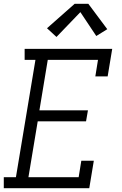

<svg xmlns="http://www.w3.org/2000/svg" viewBox="-25 -993 645 1013"><path d="M-5 0V-58H59L162 -677H105V-735H567L543 -590H478L492 -677H227L183 -411H439L429 -353H174L125 -58H390L404 -145H470L446 0ZM273 -798 223 -844 369 -973H441L541 -839L483 -803L399 -929Z"/></svg>

Font: Iosevka Etoile Light Oblique
Style: Regular
Weight: 300
Italic angle: -9°
Designer: Belleve Invis
Foundry: Belleve Invis
Version: Version 15.5.2; ttfautohint (v1.8.4)